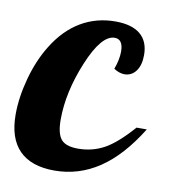

<svg xmlns="http://www.w3.org/2000/svg" viewBox="-78 -566 560 628"><g transform="rotate(10 202.5 -251.5)"><path d="M367 -417Q367 -383 352.5 -363.5Q338 -344 314 -344Q306 -344 297 -347Q288 -350 279 -356Q285 -372 288 -387Q291 -402 291 -415Q291 -435 284 -445.5Q277 -456 263 -456Q219 -456 177 -354.5Q135 -253 135 -162Q135 -116 150.5 -97Q166 -78 207 -78Q254 -78 293.5 -99.5Q333 -121 384 -179H418Q360 -85 292 -39.5Q224 6 143 6Q66 6 26.5 -34Q-13 -74 -13 -153Q-13 -210 4.5 -274Q22 -338 53 -388Q90 -448 141.5 -478.5Q193 -509 256 -509Q311 -509 339 -485.5Q367 -462 367 -417Z"/></g></svg>

Font: Galada
Style: Regular
Weight: 400
Designer: Latin by Pablo Impallari, Bengali by Jeremie Hornus, Yoann Minet, and Juan Bruce
Foundry: black foundry
Version: Version 1.261;PS 1.261;hotconv 1.0.86;makeotf.lib2.5.63406